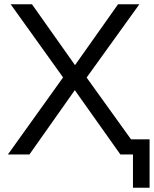

<svg xmlns="http://www.w3.org/2000/svg" viewBox="-20 -725 725 901"><path d="M604 156V0H557V-71H682V156ZM17 0 287 -377 288 -345 30 -705H130L340 -408H324L534 -705H634L375 -345V-377L646 0H545L321 -316H341L118 0Z"/></svg>

Font: Nunito Sans 10pt
Style: Regular
Weight: 400
Designer: Vernon Adams
Foundry: Vernon Adams
Version: Version 3.101;gftools[0.9.27]